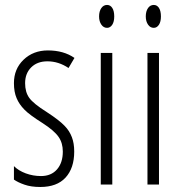

<svg xmlns="http://www.w3.org/2000/svg" viewBox="-20 -743 731 773"><path d="M278.8 -132.8Q278.8 -65.9 243.7 -27.8Q209 9.8 142.1 9.8Q105 9.8 78.6 0.5Q51.8 -8.8 36.1 -20V-74.2Q54.7 -55.7 84 -44.9Q113.3 -34.2 145 -34.2Q186 -34.2 209.5 -61Q232.9 -87.9 232.9 -132.8Q232.9 -167.5 215.8 -191.9Q198.2 -217.3 151.9 -247.1Q97.7 -281.2 78.1 -301.8Q57.1 -323.2 46.9 -347.7Q36.1 -372.6 36.1 -408.2Q36.1 -465.3 74.7 -502.4Q113.8 -540 172.9 -540Q236.3 -540 279.8 -509.8L255.9 -469.2Q215.8 -496.1 170.9 -496.1Q129.9 -496.1 105.5 -471.7Q81.1 -447.3 81.1 -408.2Q81.1 -372.1 97.7 -349.1Q114.3 -325.7 168 -292Q218.3 -259.3 240.2 -236.3Q259.8 -216.3 269.5 -190.4Q278.8 -166 278.8 -132.8Z M378.9 -676.8Q378.9 -697.8 388.2 -710.9Q397 -723.1 411.1 -723.1Q424.3 -723.1 432.1 -710.9Q439.9 -698.7 439.9 -676.8Q439.9 -655.8 432.1 -643.6Q423.8 -630.9 411.1 -630.9Q397 -630.9 388.2 -643.6Q378.9 -656.7 378.9 -676.8ZM432.1 0H385.7V-529.8H432.1Z M566.9 -676.8Q566.9 -697.8 576.2 -710.9Q585 -723.1 599.1 -723.1Q612.3 -723.1 620.1 -710.9Q627.9 -698.7 627.9 -676.8Q627.9 -655.8 620.1 -643.6Q611.8 -630.9 599.1 -630.9Q585 -630.9 576.2 -643.6Q566.9 -656.7 566.9 -676.8ZM620.1 0H573.7V-529.8H620.1Z"/></svg>

Font: Germano
Style: Regular
Weight: 300
Width: 3
Foundry: Ascender Corporation
Version: Version 1.10; ttfautohint (v1.5)